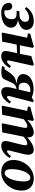

<svg xmlns="http://www.w3.org/2000/svg" viewBox="1220 -1760 555 3035"><g transform="rotate(90 1497.5 -242.5)"><path d="M186.2 15.4C322.3 15.4 417.6 -51.3 417.6 -136C417.6 -208.1 371 -249.3 229.7 -256.2L225.8 -236.1C389.8 -256.3 452.5 -314.2 452.5 -380.9C452.5 -445.3 406.3 -498.5 317.1 -498.5C216.8 -498.5 148.4 -458.8 91.5 -382.6L115.7 -357.6C168.9 -405.3 213.4 -424.7 261.7 -424.7C304.3 -424.7 324.1 -403 324.1 -363.6C324.1 -310.9 284 -272.2 207.9 -272.2H159.3L147.9 -227.6H190.3C265.7 -227.6 283.7 -201.6 283.7 -144.7C283.7 -79.9 243.5 -34.1 175.2 -34.1C150.6 -34.1 113.7 -37.7 75.9 -48.6L145 -11.7L142 -87.2C140.3 -134.5 113.6 -158.3 81.1 -158.3C55 -158.3 33.9 -145.3 23.3 -116.8C26.2 -16.4 98 15.4 186.2 15.4Z M509.4 8 639.3 0C653 -72.4 665.7 -142.9 681.5 -214.3L713.2 -360.7L736.7 -484.2L718 -500L513.6 -443.2L507.4 -405.6L633.9 -385.6L580.9 -414.7L495 -3.6L509.4 8ZM587.2 -225.1 904.1 -238.7V-280.4L587.2 -279V-225.1ZM871.2 15.2C953.7 15.2 1015.4 -51.9 1054.9 -117.7L1024.4 -138.1C991 -95.9 970.4 -75.9 952.8 -75.9C942.9 -75.9 935.6 -83.2 935.6 -96.5C935.6 -107 938.1 -120.8 942.4 -139.3L1019.2 -484.2L999.7 -500L866 -459.8C857.1 -409.6 848.5 -360.4 837.6 -311.6L800 -141C793.5 -110.8 786.4 -78 786.4 -51C786.4 -8.3 815.3 15.2 871.2 15.2Z M1025.6 0.8C1045.5 9 1089 14 1121 14C1181.4 14 1220.3 1.1 1236.9 -41.4C1254.8 -83.5 1275.5 -123.2 1293.1 -161.9C1309.5 -198.8 1336 -214.7 1375.2 -224.1L1441 -238.7L1455.2 -274.2C1423.7 -266.3 1399 -259.5 1369 -259.5C1311.8 -259.5 1287.2 -291.4 1287.2 -340.3C1287.2 -417 1349.3 -445 1405.9 -445C1428.1 -445 1445.1 -440.5 1461.4 -434.5L1444.6 -471.7C1432.6 -416.5 1420.1 -362.4 1406.5 -307.9L1368 -149.7C1360 -117.9 1357 -93.1 1357 -68.3C1357 -14.4 1385.2 15.2 1433.8 15.2C1516.3 15.2 1578 -51.9 1617.5 -117.7L1587 -138.1C1553.7 -95.9 1533.8 -75.9 1516.1 -75.9C1505.6 -75.9 1497.5 -83.2 1497.5 -96.5C1497.5 -107 1499 -117.7 1504.9 -139.3L1594.9 -486.6L1573.8 -499.1L1519.6 -466.9C1473.1 -487.3 1434.8 -495.7 1383 -495.7C1242.3 -495.7 1152.7 -421.8 1150.5 -336.2C1149.1 -272.7 1198.3 -221.6 1334.6 -232L1335.2 -237.8C1257.4 -218.9 1209.7 -206.9 1172.6 -169C1132.7 -127.7 1102.8 -83 1064.1 -22L1125.3 -44.2L1035.2 -34.9L1025.6 0.8Z M2283.5 15.2C2369.6 15.2 2436.7 -50.2 2477.1 -117.7L2446.6 -138.1C2413.8 -95.9 2390.5 -75.9 2372.9 -75.9C2363.3 -75.9 2357.2 -82.9 2357.2 -96.2C2357.2 -106.2 2361 -120 2365.9 -139.3L2413 -327.9C2421 -359.5 2425.7 -388.2 2425.7 -415.1C2425.7 -471.2 2392.9 -498.5 2349.7 -498.5C2279.9 -498.5 2200.3 -448.6 2124.9 -367.2L2124.9 -322.7C2176 -373.3 2218.7 -396.5 2249.7 -396.5C2265.4 -396.5 2276 -386.9 2276 -365.3C2276 -348.9 2270.9 -321.7 2262.9 -290.6L2225.7 -141C2217.8 -110.8 2208.9 -78 2208.9 -48.5C2208.9 -8.3 2235.9 15.2 2283.5 15.2ZM1795.3 0C1809 -72.4 1821.7 -142.9 1837.5 -214.3L1869.2 -360.7L1892.7 -484.2L1874 -500L1669.6 -443.2L1663.4 -405.6L1789.9 -385.6L1736.9 -414.7L1651 -3.6L1665.4 8L1795.3 0ZM2072.6 0C2086.3 -72.4 2100 -142.9 2115 -214.3L2141.2 -338.5C2146.9 -366.5 2151.7 -391.8 2151.7 -415.1C2151.7 -471.2 2118.8 -498.5 2075 -498.5C2005.1 -498.5 1923.7 -448.6 1848.1 -368.4L1848.1 -324.2C1900 -374.3 1944.1 -396.5 1976.3 -396.5C1990.4 -396.5 2002 -386.9 2002 -366.9C2002 -350.9 1996.5 -327.8 1991.4 -301.7L1928.6 -3.6L1942.9 8L2072.6 0Z M2702.9 15.2C2868.9 15.2 2992.8 -140.9 2992.8 -307.7C2992.8 -439.4 2910.4 -498.5 2801.3 -498.5C2634.3 -498.5 2508.8 -343 2508.8 -176C2508.8 -44.7 2594.3 15.2 2702.9 15.2ZM2714.6 -39.3C2680.3 -39.3 2653.7 -64.2 2653.7 -149.3C2653.7 -284.6 2709 -444.1 2788.1 -444.1C2823.6 -444.1 2847.9 -418.7 2847.9 -337.8C2847.9 -198.1 2793.4 -39.3 2714.6 -39.3Z"/></g></svg>

Font: Source Serif Variable
Style: Italic
Weight: 389
Italic angle: -12°
Designer: Frank Grießhammer
Foundry: Adobe Systems Incorporated
Version: Version 3.001;hotconv 1.0.111;makeotfexe 2.5.65597